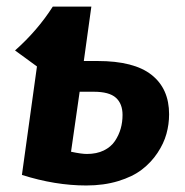

<svg xmlns="http://www.w3.org/2000/svg" viewBox="-20 -550 565 586"><path d="M277.8 -363.8Q389.2 -363.8 442.6 -321.5Q496.1 -279.3 496.1 -201.2Q496.1 -170.9 488 -141.6Q480 -112.3 460.7 -83.3Q441.4 -54.2 413.1 -32.5Q384.8 -10.7 340.8 2.7Q296.9 16.1 243.2 16.1Q148.4 16.1 46.9 -16.1L92.8 -347.2L25.9 -396Q94.2 -456.5 141.1 -529.8H258.8L235.8 -363.8ZM245.1 -80.1Q274.9 -80.1 296.9 -90.8Q318.8 -101.6 330.8 -119.6Q342.8 -137.7 348.4 -157.5Q354 -177.2 354 -199.2Q354 -233.4 333.7 -251.7Q313.5 -270 266.1 -270H223.1L196.8 -86.9Q228.5 -80.1 245.1 -80.1Z"/></svg>

Font: FiraGO SemiBold
Style: Italic
Weight: 600
Italic angle: -8°
Designer: bBox Type GmbH
Foundry: bBox Type GmbH
Version: Version 1.001;PS 001.001;hotconv 1.0.88;makeotf.lib2.5.64775